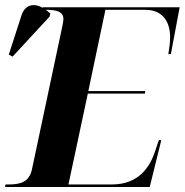

<svg xmlns="http://www.w3.org/2000/svg" viewBox="-48 -743 734 763"><path d="M-28 0H547L593 -186H583L567 -138C548 -83 506 -10 397 -10H224L301 -371H528L529 -381H303L371 -704H529C601 -704 628 -654 628 -595C628 -575 625 -552 621 -528H631L666 -714H122V-712C86 -732 51 -725 37 -681L-13 -526L2 -518L149 -677L152 -689C146 -695 140 -700 134 -704C175 -704 204 -698 204 -667C204 -659 202 -650 200 -640L79 -70C68 -18 30 -10 -13 -10H-26Z"/></svg>

Font: Noto Serif Display
Style: Bold Italic
Weight: 700
Italic angle: -12°
Designer: Monotype Design Team
Foundry: Monotype Imaging Inc.
Version: Version 2.009